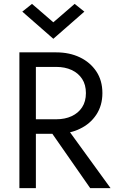

<svg xmlns="http://www.w3.org/2000/svg" viewBox="-20 -970 600 990"><path d="M365 -950 415 -910 255 -770 95 -910 145 -950 255 -855ZM80 0V-700H270Q338 -700 391.5 -674.5Q445 -649 476.5 -602Q508 -555 508 -490Q508 -426 476.5 -378.5Q445 -331 392 -306Q368 -294 341 -288L550 0H445L250 -280H165V0ZM165 -355H270Q315 -355 349.5 -371Q384 -387 403.5 -417Q423 -447 423 -490Q423 -533 403.5 -563Q384 -593 349.5 -609Q315 -625 270 -625H165Z"/></svg>

Font: Jost
Style: Regular
Weight: 400
Version: Version 3.710